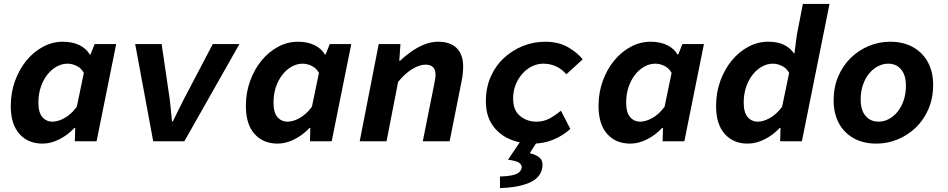

<svg xmlns="http://www.w3.org/2000/svg" viewBox="-20 -721 4840 980"><path d="M197 12Q123 12 79 -37.5Q35 -87 35 -180Q35 -248 56.5 -307.5Q78 -367 115 -412Q152 -457 200 -482.5Q248 -508 301 -508Q350 -508 385.5 -490.5Q421 -473 438 -443H442L463 -496H573L473 0H362L364 -68H360Q325 -31 282 -9.5Q239 12 197 12ZM248 -100Q276 -100 309.5 -118.5Q343 -137 372 -176L408 -349Q394 -374 370.5 -385Q347 -396 325 -396Q296 -396 269 -381Q242 -366 221 -339Q200 -312 188 -276Q176 -240 176 -197Q176 -147 196 -123.5Q216 -100 248 -100Z M762 0 670 -496H805L841 -251Q847 -215 850.5 -177Q854 -139 858 -101H862Q880 -137 899 -176Q918 -215 938 -252L1066 -496H1202L921 0Z M1397 12Q1323 12 1279 -37.5Q1235 -87 1235 -180Q1235 -248 1256.5 -307.5Q1278 -367 1315 -412Q1352 -457 1400 -482.5Q1448 -508 1501 -508Q1550 -508 1585.5 -490.5Q1621 -473 1638 -443H1642L1663 -496H1773L1673 0H1562L1564 -68H1560Q1525 -31 1482 -9.5Q1439 12 1397 12ZM1448 -100Q1476 -100 1509.5 -118.5Q1543 -137 1572 -176L1608 -349Q1594 -374 1570.5 -385Q1547 -396 1525 -396Q1496 -396 1469 -381Q1442 -366 1421 -339Q1400 -312 1388 -276Q1376 -240 1376 -197Q1376 -147 1396 -123.5Q1416 -100 1448 -100Z M1816 0 1913 -496H2024L2018 -411H2022Q2047 -435 2079 -457.5Q2111 -480 2146 -494Q2181 -508 2216 -508Q2278 -508 2311 -475.5Q2344 -443 2344 -381Q2344 -363 2342 -344Q2340 -325 2336 -306L2275 0H2138L2196 -290Q2199 -305 2201 -317.5Q2203 -330 2203 -341Q2203 -366 2190 -378.5Q2177 -391 2152 -391Q2121 -391 2084 -368.5Q2047 -346 2012 -303L1953 0Z M2698 12Q2633 12 2579 -12Q2525 -36 2492.5 -84Q2460 -132 2460 -205Q2460 -273 2484.5 -329Q2509 -385 2551.5 -424.5Q2594 -464 2648.5 -486Q2703 -508 2763 -508Q2830 -508 2878.5 -480.5Q2927 -453 2954 -418L2871 -342Q2846 -370 2816.5 -383Q2787 -396 2753 -396Q2724 -396 2696.5 -383Q2669 -370 2647 -345.5Q2625 -321 2612 -288.5Q2599 -256 2599 -218Q2599 -158 2634.5 -129Q2670 -100 2718 -100Q2755 -100 2784.5 -116Q2814 -132 2843 -156L2891 -63Q2854 -29 2805 -8.5Q2756 12 2698 12ZM2532 239V180Q2590 178 2614.5 167.5Q2639 157 2643 135Q2644 120 2630 110Q2616 100 2573 94L2644 -11H2730L2684 61Q2722 70 2737.5 87Q2753 104 2748 134Q2740 186 2683.5 211Q2627 236 2532 239Z M3197 12Q3123 12 3079 -37.5Q3035 -87 3035 -180Q3035 -248 3056.5 -307.5Q3078 -367 3115 -412Q3152 -457 3200 -482.5Q3248 -508 3301 -508Q3350 -508 3385.5 -490.5Q3421 -473 3438 -443H3442L3463 -496H3573L3473 0H3362L3364 -68H3360Q3325 -31 3282 -9.5Q3239 12 3197 12ZM3248 -100Q3276 -100 3309.5 -118.5Q3343 -137 3372 -176L3408 -349Q3394 -374 3370.5 -385Q3347 -396 3325 -396Q3296 -396 3269 -381Q3242 -366 3221 -339Q3200 -312 3188 -276Q3176 -240 3176 -197Q3176 -147 3196 -123.5Q3216 -100 3248 -100Z M3796 12Q3723 12 3679 -37.5Q3635 -87 3635 -180Q3635 -248 3656.5 -307.5Q3678 -367 3715 -412Q3752 -457 3800 -482.5Q3848 -508 3901 -508Q3950 -508 3982 -492Q4014 -476 4033 -448H4035L4047 -542L4078 -701H4214L4073 0H3962L3964 -68H3960Q3925 -31 3882 -9.5Q3839 12 3796 12ZM3848 -100Q3876 -100 3909.5 -118.5Q3943 -137 3972 -176L4008 -349Q3994 -374 3970.5 -385Q3947 -396 3925 -396Q3896 -396 3869 -381Q3842 -366 3821 -339Q3800 -312 3788 -276Q3776 -240 3776 -197Q3776 -148 3796 -124Q3816 -100 3848 -100Z M4454 12Q4386 12 4337 -15.5Q4288 -43 4261.5 -92.5Q4235 -142 4235 -209Q4235 -276 4258.5 -331Q4282 -386 4322.5 -425.5Q4363 -465 4415 -486.5Q4467 -508 4523 -508Q4591 -508 4640 -480.5Q4689 -453 4716 -403.5Q4743 -354 4743 -287Q4743 -221 4719.5 -165.5Q4696 -110 4655 -70.5Q4614 -31 4562 -9.5Q4510 12 4454 12ZM4464 -100Q4492 -100 4517 -113.5Q4542 -127 4561.5 -151Q4581 -175 4592.5 -209Q4604 -243 4604 -283Q4604 -337 4579.5 -366.5Q4555 -396 4513 -396Q4486 -396 4460.5 -382.5Q4435 -369 4415.5 -345Q4396 -321 4384.5 -287.5Q4373 -254 4373 -213Q4373 -159 4398 -129.5Q4423 -100 4464 -100Z"/></svg>

Font: Source Code Pro ExtraLight
Style: Bold Italic
Weight: 700
Italic angle: -11°
Monospace: yes
Version: Version 1.016;hotconv 1.0.116;makeotfexe 2.5.65601